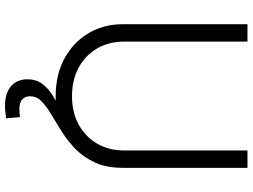

<svg xmlns="http://www.w3.org/2000/svg" viewBox="-137 -631 973 739"><g transform="rotate(90 349.5 -261.5)"><path d="M349.6 10.7Q268.1 10.7 205.6 -22.9Q143.1 -56.6 108.2 -115Q73.2 -173.3 73.2 -247.6V-727.5H140.1V-252.4Q140.1 -194.3 166.3 -149.2Q192.4 -104 239.5 -78.1Q286.6 -52.2 349.6 -52.2Q413.1 -52.2 460 -78.1Q506.8 -104 533 -149.2Q559.1 -194.3 559.1 -252.4V-727.5H626V-247.6Q626 -173.3 591.1 -115Q556.2 -56.6 493.9 -22.9Q431.6 10.7 349.6 10.7ZM385.3 205.6Q339.4 205.6 312.3 182.9Q285.2 160.2 285.2 119.1Q285.2 86.4 302 63.5Q318.8 40.5 346.7 22.7Q374.5 4.9 407.7 -11.7Q440.9 -28.3 474.1 -48.1Q507.3 -67.9 534.9 -94.2Q562.5 -120.6 579.3 -158Q596.2 -195.3 596.2 -247.6H626Q626 -185.5 606 -141.6Q585.9 -97.7 554.7 -66.9Q523.4 -36.1 488.3 -13.9Q453.1 8.3 421.6 26.9Q390.1 45.4 370.4 64.7Q350.6 84 350.6 109.4Q350.6 127.9 362.3 139.2Q374 150.4 401.9 150.4Q409.2 150.4 416.7 149.7Q424.3 148.9 430.7 147.9L435.5 201.7Q424.3 203.1 411.9 204.3Q399.4 205.6 385.3 205.6Z"/></g></svg>

Font: Inter 28pt Light
Style: Regular
Weight: 300
Designer: Rasmus Andersson
Foundry: rsms
Version: Version 4.001;git-66647c0bb